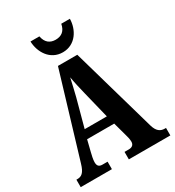

<svg xmlns="http://www.w3.org/2000/svg" viewBox="-216 -1053 1073 1178"><g transform="rotate(-30 320.0 -464.0)"><path d="M325 -771C416 -771 463 -853 464 -928H403C394 -880 366 -860 325 -860C286 -860 257 -880 248 -928H185C187 -853 234 -771 325 -771ZM5 0H226V-53H189C163 -53 155 -67 155 -90C155 -109 162 -138 166 -154L186 -235H378L404 -140C408 -127 414 -104 414 -87C414 -62 397 -53 377 -53H346V0H640V-53H631C600 -53 578 -69 565 -112L393 -714H256L79 -125C62 -66 41 -53 12 -53H5ZM204 -296 257 -492C267 -532 277 -575 286 -616C293 -574 303 -532 314 -487L361 -296Z"/></g></svg>

Font: Noto Serif Sinhala ExtraCondensed ExtraBold
Style: Regular
Weight: 800
Width: 2
Designer: Jelle Bosma - Monotype Design Team
Foundry: Monotype Imaging Inc.
Version: Version 2.007